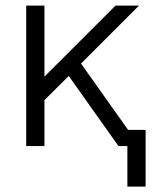

<svg xmlns="http://www.w3.org/2000/svg" viewBox="-20 -528 578 694"><path d="M140.6 -166V0H74.7V-507.8H140.6V-251L397.5 -507.8H482.4L272.9 -298.3L442.9 -58.6H506.3V146.5H440.4V0H408.2L228.5 -253.4Z"/></svg>

Font: Giphurs Light
Style: Regular
Weight: 300
Version: Version 0.920; ttfautohint (v1.8.4.7-5d5b)